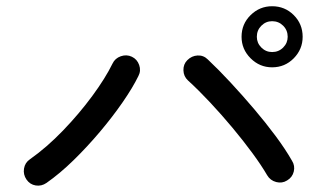

<svg xmlns="http://www.w3.org/2000/svg" viewBox="-20 -763 1040 616"><path d="M129 -176Q113 -165 94.5 -168Q76 -171 65 -187Q54 -203 57 -222Q60 -241 76 -252Q130 -290 182 -344Q234 -398 276 -455Q318 -512 341 -559Q349 -576 367.5 -582.5Q386 -589 403 -581Q420 -573 426.5 -554.5Q433 -536 424 -519Q406 -482 373.5 -435Q341 -388 300.5 -340Q260 -292 216 -249Q172 -206 129 -176ZM901 -184Q885 -174 866 -179Q847 -184 837 -201Q819 -232 790 -271.5Q761 -311 726 -353Q691 -395 654 -434.5Q617 -474 583 -505Q569 -518 568.5 -537.5Q568 -557 581 -570Q595 -584 614 -585Q633 -586 647 -572Q682 -539 720 -498Q758 -457 795 -413.5Q832 -370 864 -327Q896 -284 917 -247Q927 -231 922.5 -212.5Q918 -194 901 -184ZM853 -547Q813 -547 784 -576Q755 -605 755 -645Q755 -686 784 -714.5Q813 -743 853 -743Q894 -743 922.5 -714.5Q951 -686 951 -645Q951 -605 922.5 -576Q894 -547 853 -547ZM853 -596Q874 -596 888.5 -610.5Q903 -625 903 -645Q903 -666 888.5 -680.5Q874 -695 853 -695Q833 -695 818.5 -680.5Q804 -666 804 -645Q804 -625 818.5 -610.5Q833 -596 853 -596Z"/></svg>

Font: Zen Maru Gothic Medium
Style: Regular
Weight: 500
Designer: Yoshimichi Ohira
Foundry: Positype
Version: Version 1.001